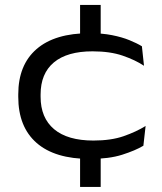

<svg xmlns="http://www.w3.org/2000/svg" viewBox="-20 -629 656 778"><path d="M388 -447H304.5V-609H388ZM388 128.5H304.5V-38H388ZM344 15Q202.5 15 128.2 -50Q54 -115 54 -236.5V-246.5Q54 -366 128.2 -430.2Q202.5 -494.5 343 -494.5Q394 -494.5 434.2 -486.5Q474.5 -478.5 504.5 -466.2Q534.5 -454 555 -441.5L563.5 -362.5Q528 -386 477 -403.5Q426 -421 355 -421Q252 -421 198.2 -376Q144.5 -331 144.5 -246V-237Q144.5 -151.5 199.2 -105.5Q254 -59.5 358.5 -59.5Q430 -59.5 481 -77.2Q532 -95 570 -118.5L561 -38.5Q528.5 -19 475 -2Q421.5 15 344 15Z"/></svg>

Font: Anek Latin Expanded
Style: Regular
Weight: 400
Width: 7
Designer: Yesha Goshar
Foundry: Ek Type
Version: Version 1.003